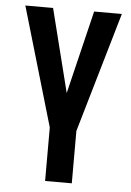

<svg xmlns="http://www.w3.org/2000/svg" viewBox="-53 -568 555 812"><g transform="rotate(5 225.0 -162.0)"><path d="M282.7 -52.7V203.6H169.4V-52.7ZM216.3 -126.5 313.5 -528.3H431.2L277.3 0H202.1ZM139.2 -528.3 240.7 -124.5 251 0H176.3L21.5 -528.3Z"/></g></svg>

Font: Roboto Condensed Medium
Style: Regular
Weight: 500
Designer: Christian Robertson
Foundry: Google
Version: Version 3.0